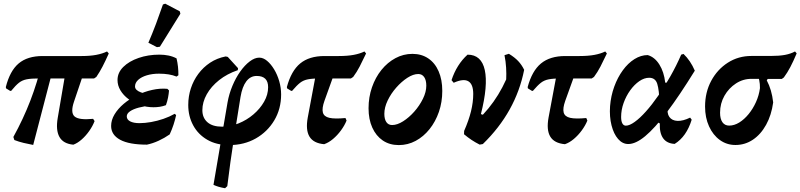

<svg xmlns="http://www.w3.org/2000/svg" viewBox="-20 -758 4248 1019"><path d="M33.4 -275.9 12.3 -288.9 10.8 -295.9Q32.5 -381.8 79 -421.2Q125.5 -460.6 206.2 -460.6H413.4Q457.9 -460.6 490.7 -466.8Q523.6 -473 548.1 -484.9L557.3 -474.2Q539.1 -433.4 524 -404.4Q508.9 -375.4 491.3 -349.6L479.4 -341.7H188Q145.6 -341.7 121.9 -337.1Q98.1 -332.6 80.5 -318.7Q62.9 -304.7 39.4 -275.9ZM156.2 11.2Q131.1 6.5 105.6 0.5Q80.1 -5.6 56.2 -14.8L50.9 -31Q103.6 -126.6 141.2 -224.3Q178.7 -321.9 202.6 -424.5L268.2 -418.5ZM369.2 9.9Q315.8 4.9 295.5 -31.1Q275.2 -67.2 286.4 -132.2L335 -417.4H440L373.1 -219.5Q352.8 -160.5 375.6 -140.1Q398.5 -119.8 474.2 -127.3L482 -115.3Q471.9 -88.9 453.4 -62.6Q434.9 -36.4 412.8 -17.1Q390.6 2.2 369.2 9.9Z M759.8 9.7Q665.2 9.7 617.5 -16.3Q569.8 -42.3 569.8 -89.6Q569.8 -120.9 587.9 -151Q606.1 -181.2 636.8 -207.1Q667.6 -233.1 706.6 -252.2Q745.6 -271.4 787.3 -280.7Q829.1 -290.1 868.2 -286.6L877.1 -277.8Q875.5 -259.1 871.8 -239.7Q868.1 -220.4 860.6 -199.8Q821.1 -201.7 783.8 -198.3Q746.6 -194.8 717 -187Q687.4 -179.2 670.1 -167.3Q652.8 -155.3 652.8 -140.3Q652.8 -123.4 670.8 -113.9Q688.9 -104.4 720.2 -104.4Q748.7 -104.4 781.7 -110.2Q814.8 -116.1 847.3 -127.2Q879.8 -138.4 907.1 -154L914.8 -147.3Q909.5 -122.6 901.2 -97Q892.9 -71.4 880.6 -44.7Q853.2 -25.5 821.9 -11.1Q790.7 3.3 759.8 9.7ZM794.9 -188.8Q757.4 -188.8 723.1 -200.4Q688.8 -211.9 661.9 -232.1Q634.9 -252.3 619.3 -278.3Q603.7 -304.3 603.7 -333.2Q603.7 -372.4 634.3 -402.7Q664.9 -433 715.7 -450.5Q766.5 -468 825.7 -468Q851.1 -468 874.1 -463.3Q897.2 -458.6 917 -448.1Q922.2 -425.9 924.6 -403.9Q926.9 -381.8 926.8 -358.6L916.9 -351.6Q879.9 -367 823.9 -367Q788.6 -367 759.7 -358.4Q730.8 -349.8 713.7 -334.4Q696.6 -318.9 696.6 -299.1Q696.6 -279.4 727.7 -267.8Q758.8 -256.2 812.7 -254.6L860.6 -199.8Q844.4 -193.8 828.4 -191.3Q812.3 -188.8 794.9 -188.8ZM937.3 -685.2 828.6 -510.1 812.9 -507.7 767.5 -531.1Q789 -581.3 808.2 -632.2Q827.3 -683.1 844.8 -734.2L857 -738.4L934.1 -697.9Z M1174.5 241Q1154.2 237.5 1140 233.2Q1125.8 229 1113 223L1187.7 -214.8Q1195.7 -259.6 1213.4 -302.1Q1231 -344.5 1254.9 -378.2Q1278.8 -411.9 1305.3 -432Q1331.8 -452.1 1356 -452.1Q1377.1 -452.1 1397.4 -435.1Q1417.8 -418.1 1434.8 -390Q1451.8 -362 1461.9 -327.3Q1472 -292.5 1472 -256.7Q1472 -180.3 1435.8 -119.4Q1399.5 -58.5 1337.5 -23.2Q1275.5 12 1196.5 12Q1128.6 12 1080 -16.3Q1031.3 -44.6 1005.2 -93Q979.1 -141.4 979.1 -200.7Q979.1 -246.9 992.9 -288.9Q1006.6 -330.9 1032.7 -366.1Q1058.8 -401.2 1095.2 -425.3Q1131.7 -449.4 1177.7 -458.5L1188.8 -456L1243.2 -396.3L1242.1 -385.6Q1185.3 -366.3 1142.9 -332.7Q1100.6 -299.1 1077.3 -257.5Q1054 -215.8 1054 -173.1Q1054 -132.9 1080.9 -109.3Q1107.8 -85.7 1158.7 -85.7Q1202.8 -85.7 1246.3 -103.2Q1289.8 -120.7 1325 -150.8Q1360.2 -180.8 1381.6 -218.2Q1403 -255.6 1403 -295.3Q1403 -354.9 1342.3 -354.9Q1309 -354.9 1287.3 -326.3Q1265.5 -297.6 1256.5 -243.4Q1239.3 -137.5 1225.9 -52.5Q1212.5 32.5 1203 101.5Q1193.4 170.5 1186.3 230Z M1700.3 7.3Q1643.7 2.3 1622.4 -33.1Q1601.2 -68.5 1613.4 -134.5L1667 -420.6H1773.1L1701.9 -222.7Q1688 -183.4 1693.5 -161.3Q1699.1 -139.2 1728 -132.6Q1757 -126.1 1813.6 -131.6L1819.3 -118.1Q1808.8 -92.1 1789.7 -66Q1770.7 -40 1747.4 -20.4Q1724.2 -0.9 1700.3 7.3ZM1524.9 -275.9 1503.8 -288.9 1502.4 -295.9Q1525.5 -381.8 1573.2 -421.2Q1620.9 -460.6 1702 -460.6H1777.5Q1823.8 -460.6 1857.1 -466.8Q1890.4 -473 1914.2 -484.9L1922.9 -474.2Q1903.7 -433.4 1888.6 -404.4Q1873.6 -375.4 1854.4 -349.6L1842.5 -341.7H1680.9Q1639.5 -341.7 1615 -337.1Q1590.5 -332.6 1572.7 -318.7Q1554.9 -304.7 1530.4 -275.9Z M2096.5 12Q2047.5 12 2011.5 -12.4Q1975.6 -36.9 1955.8 -80.9Q1936 -124.9 1936 -183.4Q1936 -242.4 1954.2 -294.8Q1972.4 -347.2 2004.5 -387Q2036.5 -426.7 2078.8 -449.4Q2121 -472.1 2168.9 -472.1Q2217.4 -472.1 2253.1 -447.9Q2288.8 -423.7 2308 -379.4Q2327.3 -335.1 2327.3 -275.6Q2327.3 -216.1 2309.4 -164.2Q2291.4 -112.2 2259.6 -72.5Q2227.8 -32.8 2186.1 -10.4Q2144.4 12 2096.5 12ZM2061.1 -94.4Q2088.1 -94.4 2119.5 -114.3Q2150.9 -134.2 2178.8 -165.7Q2206.7 -197.3 2224.6 -233.8Q2242.5 -270.3 2242.5 -303.5Q2242.5 -332.4 2231.3 -348.8Q2220.1 -365.2 2199.8 -365.2Q2173.3 -365.2 2142.1 -345.1Q2111 -324.9 2083 -293.1Q2055.1 -261.4 2037.4 -224.6Q2019.8 -187.8 2019.8 -154Q2019.8 -125.6 2030.5 -110Q2041.2 -94.4 2061.1 -94.4Z M2525.7 9.5Q2501.9 -2.6 2482.5 -15.5Q2463 -28.5 2442.7 -45.5L2443.3 -63.1Q2590 -166.2 2666.5 -336.5Q2668 -365.8 2666.1 -398.8Q2664.2 -431.8 2657.5 -465.2L2680.8 -472.5Q2711.1 -454.1 2730 -434.1Q2749 -414.1 2761.9 -387.4Q2717.5 -163.4 2542.6 6.5ZM2443.3 -63.1Q2468.1 -119.6 2479.9 -167.8Q2491.6 -216 2491.6 -259.3Q2491.6 -311.4 2465.6 -326.7Q2439.6 -342 2387.9 -318.7L2376.4 -332.6Q2389.7 -373.5 2411.2 -407.8Q2432.8 -442.2 2461.4 -467.9Q2498.7 -467.9 2521.5 -447.1Q2544.2 -426.3 2553 -385.9Q2561.8 -345.4 2556.7 -286.9Q2551.6 -228.3 2532.3 -152.4L2573.3 -139.4Z M2978.3 7.3Q2921.7 2.3 2900.4 -33.1Q2879.2 -68.5 2891.4 -134.5L2945 -420.6H3051.1L2979.9 -222.7Q2966 -183.4 2971.5 -161.3Q2977.1 -139.2 3006 -132.6Q3035 -126.1 3091.6 -131.6L3097.3 -118.1Q3086.8 -92.1 3067.7 -66Q3048.7 -40 3025.4 -20.4Q3002.2 -0.9 2978.3 7.3ZM2802.9 -275.9 2781.8 -288.9 2780.4 -295.9Q2803.5 -381.8 2851.2 -421.2Q2898.9 -460.6 2980 -460.6H3055.5Q3101.8 -460.6 3135.1 -466.8Q3168.4 -473 3192.2 -484.9L3200.9 -474.2Q3181.7 -433.4 3166.6 -404.4Q3151.6 -375.4 3132.4 -349.6L3120.5 -341.7H2958.9Q2917.5 -341.7 2893 -337.1Q2868.5 -332.6 2850.7 -318.7Q2832.9 -304.7 2808.4 -275.9Z M3314.4 6.4Q3283.7 6.4 3260.4 -20.4Q3237.1 -47.2 3225.5 -92.9Q3213.9 -138.7 3217.8 -194.7Q3222.2 -249.3 3240 -298.2Q3257.8 -347.2 3285.5 -385Q3313.1 -422.9 3347.3 -444.3Q3381.5 -465.7 3417.6 -465.7Q3454.9 -454.9 3479.5 -415.5Q3504.2 -376.2 3510.6 -319.1L3573.2 -319.5L3480 -212.3Q3478.4 -280.4 3468.3 -312.8Q3458.2 -345.3 3425.4 -345.3Q3399.2 -345.3 3372.9 -327.2Q3346.7 -309.1 3324.8 -278.8Q3302.9 -248.4 3289.7 -211.5Q3276.5 -174.7 3276.5 -137.1Q3276.5 -115 3283 -103Q3289.6 -91.1 3301.6 -91.1Q3320.9 -91.1 3348.6 -111Q3376.4 -130.9 3408.2 -166.5Q3440 -202 3473 -249.5Q3506.1 -297 3537.8 -352.9Q3569.6 -408.8 3595.3 -468L3607.7 -471.7Q3644.4 -436.8 3667.6 -382.9Q3585.1 -249.5 3519.9 -163.3Q3454.6 -77.1 3404.3 -35.4Q3354 6.4 3314.4 6.4ZM3560.8 5.7Q3519.6 3.7 3499.6 -24Q3479.7 -51.7 3481.8 -102.9L3461.3 -114L3529.4 -219.4L3524.5 -191.2Q3518.7 -156.5 3532.6 -137.1Q3546.6 -117.7 3575.6 -116.4Q3604.6 -115.2 3642.7 -133.8L3651 -122.7Q3623.3 -33 3560.8 5.7Z M3883.1 11.5Q3837 11.5 3800.5 -14.9Q3763.9 -41.4 3743 -87.6Q3722 -133.7 3722 -192.3Q3722 -268.3 3754.6 -329Q3787.1 -389.6 3842.8 -425.3Q3898.6 -461 3967.7 -461H4069.1Q4115.8 -461 4146.3 -466.7Q4176.9 -472.5 4199.4 -484.9L4208.2 -474.7Q4190 -431.5 4174.4 -401.9Q4158.9 -372.4 4140.1 -346.9L4129.2 -339L3969 -339.5Q3924.2 -339.9 3886.1 -315.2Q3848 -290.4 3824.8 -249.7Q3801.6 -209 3801.6 -159.7Q3801.6 -126.9 3814.2 -109.1Q3826.8 -91.4 3849.9 -91.4Q3876.8 -91.4 3903.6 -107.9Q3930.3 -124.5 3953.3 -152.7Q3976.3 -180.9 3992.3 -216.4Q4008.3 -251.9 4013.3 -290.4Q4013.7 -312.2 4009.4 -332.9Q4005.1 -353.6 3995.6 -363.8L4071.9 -365.1L4049.4 -331.5Q4062.6 -306.8 4071.1 -278Q4079.6 -249.2 4083.5 -214.5Q4074.3 -146.9 4046 -95.8Q4017.8 -44.7 3975.9 -16.6Q3934 11.5 3883.1 11.5Z"/></svg>

Font: Alegreya
Style: Italic
Weight: 400
Italic angle: -7°
Designer: Juan Pablo del Peral
Foundry: Huerta Tipografica
Version: Version 2.009